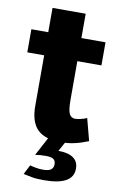

<svg xmlns="http://www.w3.org/2000/svg" viewBox="-93 -672 581 941"><g transform="rotate(10 197.5 -201.5)"><path d="M380 -9Q343 6 311.5 13Q280 20 246 20Q164 20 127 -17Q90 -54 90 -133V-621H255V-192Q255 -142 264 -123.5Q273 -105 293 -105Q304 -105 321 -109Q338 -113 351 -119ZM6 -500H375V-385H6ZM116 158Q129 162 147 165Q165 168 181 168Q210 168 221.5 158.5Q233 149 233 133Q233 113 220.5 106Q208 99 184 99Q172 99 157.5 100Q143 101 131 103L196 -19H286L240 64Q289 64 314.5 82Q340 100 340 135Q340 177 303.5 197.5Q267 218 194 218Q157 218 133 213.5Q109 209 92 205Z"/></g></svg>

Font: Moderustic
Style: Bold
Weight: 700
Designer: Tural Alisoy
Foundry: TAFT Foundry
Version: Version 2.120